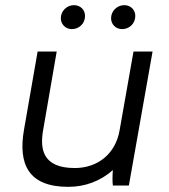

<svg xmlns="http://www.w3.org/2000/svg" viewBox="-20 -720 656 745"><path d="M245 5C310 5 369 -17 418 -60C416 -38 416 -12 418 0H480L572 -520H498L444 -214C428 -122 358 -68 270 -68C145 -68 135 -142 147 -213L200 -520H126L73 -216C50 -83 90 5 245 5ZM259 -607C286 -607 310 -628 310 -658C310 -681 293 -700 267 -700C240 -700 216 -678 216 -649C216 -626 234 -607 259 -607ZM454 -607C481 -607 505 -628 505 -658C505 -681 488 -700 462 -700C435 -700 411 -678 411 -649C411 -626 429 -607 454 -607Z"/></svg>

Font: Fixel Display 20240404
Style: Italic
Weight: 400
Italic angle: -10°
Designer: AlfaBravo + MacPaw
Foundry: Kyrylo Tkachov, Marchela Mozhyna, Serhii Makarenko, Maria Weinstein, Zakhar Kryvoshyya
Version: Version 1.211;Glyphs 3.2 (3225)